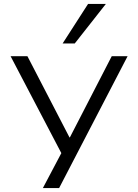

<svg xmlns="http://www.w3.org/2000/svg" viewBox="-20 -781 707 981"><path d="M199 180 311 -32V35L34 -494H120L335 -79H337L551 -494H632L282 180ZM300 -559 430 -761H521L362 -559Z"/></svg>

Font: Nunito Sans 7pt Expanded Light
Style: Regular
Weight: 300
Width: 7
Designer: Vernon Adams
Foundry: Vernon Adams
Version: Version 3.101;gftools[0.9.27]